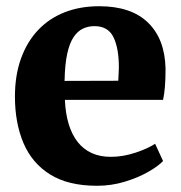

<svg xmlns="http://www.w3.org/2000/svg" viewBox="-20 -586 582 617"><path d="M292 11Q199 11 140.8 -25.5Q82.5 -62 55.2 -126.8Q28 -191.5 28 -275.5Q28 -344 47.5 -398Q67 -452 102.5 -489.5Q138 -527 187.8 -546.5Q237.5 -566 298.5 -566Q401.5 -566 455.8 -513.2Q510 -460.5 512 -365Q512 -332 510 -307.5Q508 -283 504 -265H188.5Q190.5 -220.5 201 -186.5Q211.5 -152.5 230 -129.2Q248.5 -106 275 -94Q301.5 -82 336 -82Q375.5 -82 415.8 -95.5Q456 -109 478.5 -124L504 -68.5Q488.5 -52 456 -33.5Q423.5 -15 380.8 -2Q338 11 292 11ZM187.5 -326 360 -326.5Q360.5 -337.5 361.2 -348.2Q362 -359 362 -370Q362 -430.5 344.8 -466.2Q327.5 -502 283.5 -502Q263.5 -502 246.5 -494Q229.5 -486 216.5 -466.8Q203.5 -447.5 196 -413.2Q188.5 -379 187.5 -326Z"/></svg>

Font: Merriweather 28pt ExtraBold
Style: Regular
Weight: 800
Version: Version 2.100